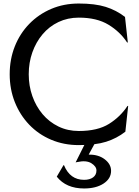

<svg xmlns="http://www.w3.org/2000/svg" viewBox="-20 -809 787 1089"><path d="M703 -208H707L691 -62Q642 -24 582 -5Q522 14 427 14Q342 14 270 -16.5Q198 -47 145.5 -102Q93 -157 64 -230Q35 -303 35 -388Q35 -473 64 -546Q93 -619 146 -673.5Q199 -728 270.5 -758.5Q342 -789 427 -789Q519 -789 579.5 -770Q640 -751 689 -713L705 -568H701Q661 -629 595 -669Q529 -709 427 -709Q364 -709 311.5 -684Q259 -659 221.5 -614.5Q184 -570 163.5 -512Q143 -454 143 -388Q143 -322 163.5 -264Q184 -206 221.5 -161.5Q259 -117 311.5 -91.5Q364 -66 427 -66Q534 -66 598.5 -106.5Q663 -147 703 -208ZM409 112 465 0H520L483 68Q538 67 574 94.5Q610 122 610 160Q610 204 567.5 232Q525 260 457 260Q355 260 302 193L340 128H343Q377 211 457 211Q489 211 508 197Q527 183 527 158Q527 135 498.5 117Q470 99 419 110Z"/></svg>

Font: Faculty Glyphic
Style: Regular
Weight: 400
Designer: Koto Studio, Dylan Young
Foundry: Koto Studio
Version: Version 1.004; ttfautohint (v1.8.4.7-5d5b)